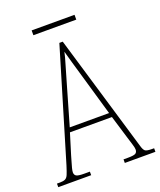

<svg xmlns="http://www.w3.org/2000/svg" viewBox="-153 -920 847 1014"><g transform="rotate(-20 270.0 -413.0)"><path d="M-3 0V-20H15Q33 -20 43.5 -25Q54 -30 60.5 -45.5Q67 -61 77 -93L263 -714H282L477 -59Q484 -33 493.5 -26.5Q503 -20 531 -20H543V0H371V-20H396Q430 -20 439.5 -26.5Q449 -33 449 -48Q449 -58 441.5 -81.5Q434 -105 429 -122L390 -251H154L118 -134Q115 -122 109.5 -104.5Q104 -87 100 -71Q96 -55 96 -47Q96 -33 106 -26.5Q116 -20 150 -20H182V0ZM162 -276H383L319 -497Q304 -549 291.5 -591.5Q279 -634 272 -661Q267 -636 254 -593.5Q241 -551 230 -511ZM148 -799V-826H389V-799Z"/></g></svg>

Font: Noto Serif Armenian Condensed Thin
Style: Regular
Weight: 100
Width: 3
Designer: Monotype Design Team
Foundry: Monotype Imaging Inc.
Version: Version 2.008; ttfautohint (v1.8.4.7-5d5b)